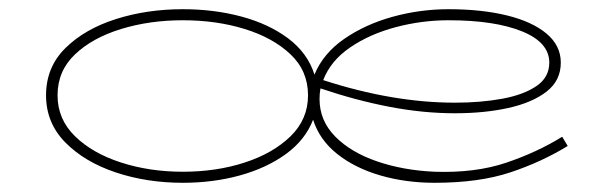

<svg xmlns="http://www.w3.org/2000/svg" viewBox="-20 -386 1338 417"><path d="M377 11Q299 11 231.5 -11.5Q164 -34 122 -76.5Q80 -119 80 -179Q80 -240 122 -281.5Q164 -323 231.5 -344.5Q299 -366 377 -366Q445 -366 504.5 -350Q564 -334 606 -302.5Q648 -271 663 -224Q682 -270 727.5 -301.5Q773 -333 832.5 -349.5Q892 -366 954 -366Q1026 -366 1081 -352.5Q1136 -339 1167 -313Q1198 -287 1198 -250Q1198 -211 1167 -187Q1136 -163 1084 -151.5Q1032 -140 968 -140Q899 -140 826 -154Q753 -168 676 -194Q674 -183 674 -171Q674 -124 708 -89.5Q742 -55 799 -35.5Q856 -16 924 -13Q1012 -10 1079 -32.5Q1146 -55 1201 -89L1213 -69Q1156 -34 1088 -11.5Q1020 11 924 11Q861 11 806 -5Q751 -21 712.5 -51.5Q674 -82 660 -126Q643 -82 601 -51.5Q559 -21 501 -5Q443 11 377 11ZM377 -13Q450 -13 511.5 -33Q573 -53 611 -90Q649 -127 649 -179Q649 -232 611 -268Q573 -304 511.5 -323Q450 -342 377 -342Q305 -342 243 -323Q181 -304 143 -268Q105 -232 105 -179Q105 -127 143 -90Q181 -53 243 -33Q305 -13 377 -13ZM954 -342Q896 -342 839.5 -327Q783 -312 740.5 -283Q698 -254 682 -212Q833 -163 968 -163Q1024 -163 1070.5 -171.5Q1117 -180 1145 -199Q1173 -218 1173 -250Q1173 -294 1113.5 -318Q1054 -342 954 -342Z"/></svg>

Font: Padyakke Expanded One
Style: Regular
Weight: 400
Designer: James Puckett
Foundry: Dunwich Type Founders
Version: Version 1.500; ttfautohint (v1.8.4.7-5d5b)